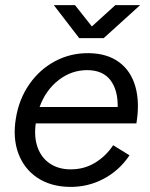

<svg xmlns="http://www.w3.org/2000/svg" viewBox="-20 -720 587 752"><path d="M42.3 -257Q54.5 -332.3 95.2 -390.5Q135.8 -448.7 196.6 -480.8Q257.3 -512.8 328.2 -511.8Q400.3 -510.7 446.8 -476.2Q493.2 -441.8 510.5 -380Q527.8 -318.2 514.2 -236.7H120Q112.7 -183.8 127.2 -143Q141.8 -102.2 175.2 -79.6Q208.7 -57 255.5 -56.7Q308.5 -56.2 351.7 -82.2Q394.8 -108.2 423.2 -151.2L487.2 -111.7Q447.7 -52.3 385.8 -19.6Q324 13.2 251.8 12Q178.5 10.8 126.4 -23.8Q74.3 -58.5 51.8 -119.3Q29.3 -180.2 42.3 -257ZM322.8 -445.3Q260.7 -445.8 209.8 -406.5Q159 -367.2 135 -300.8H441Q442 -368 412.2 -406.4Q382.5 -444.8 322.8 -445.3ZM291.2 -572.3 431.8 -700H529L386.2 -570.7H291.2ZM190.7 -700H273.7L375.2 -571.5L373.5 -570.7H290.2Z"/></svg>

Font: Oak Sans Light Italic
Style: Regular
Weight: 400
Italic angle: -9.5°
Foundry: Erik Kennedy, Walven
Version: Version 1.000;Glyphs 3.1.2 (3151)